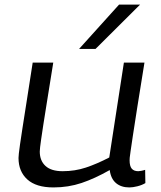

<svg xmlns="http://www.w3.org/2000/svg" viewBox="-20 -810 704 840"><path d="M214 10Q138 10 99.5 -25Q61 -60 61 -119Q61 -126 62.5 -139Q64 -152 67.5 -177.5Q71 -203 78 -247.5Q85 -292 96 -362.5Q107 -433 123 -536H213Q197 -437 186.5 -371Q176 -305 169.5 -264Q163 -223 160 -200.5Q157 -178 155.5 -166.5Q154 -155 154 -147Q154 -107 179 -84Q204 -61 254 -61Q308 -61 356 -77Q404 -93 458 -121L522 -536H612Q593 -417 580.5 -340Q568 -263 561.5 -217.5Q555 -172 551.5 -150Q548 -128 547.5 -120Q547 -112 547 -109Q547 -83 556.5 -72Q566 -61 585 -61Q589 -61 597.5 -62.5Q606 -64 615 -67L616 -9Q601 0 581 5Q561 10 546 10Q510 10 487.5 -9Q465 -28 460 -66Q395 -29 337 -9.5Q279 10 214 10ZM326 -596 501 -790H593L398 -596Z"/></svg>

Font: Georama Extended
Style: Italic
Weight: 400
Width: 7
Italic angle: -9°
Designer: Jean-Baptiste Levee
Foundry: Production Type
Version: Version 1.000